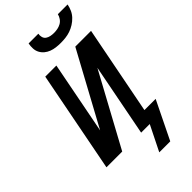

<svg xmlns="http://www.w3.org/2000/svg" viewBox="-320 -960 1198 1198"><g transform="rotate(-45 278.5 -361.5)"><path d="M358 -750Q337 -750 316.5 -752.5Q296 -755 277.5 -762Q259 -769 244 -781.5Q229 -794 220 -811Q211 -828 210 -848.5Q209 -869 213 -890H299Q296 -875 300 -860.5Q304 -846 315.5 -838Q327 -830 342 -827Q357 -824 372 -824Q387 -824 403 -827Q419 -830 433.5 -838Q448 -846 458 -860.5Q468 -875 471 -890H557Q553 -869 544 -848.5Q535 -828 519 -811Q503 -794 483 -781.5Q463 -769 442.5 -762Q422 -755 400.5 -752.5Q379 -750 358 -750ZM406 167H309L392 0H316L409 -479L149 0H10L140 -670H238L145 -191L405 -670H544L430 -85H529Z"/></g></svg>

Font: Lode Dark Term
Style: Bold Italic
Weight: 700
Italic angle: -11°
Monospace: yes
Designer: Belleve Invis
Foundry: Belleve Invis
Version: Version 29.2.0